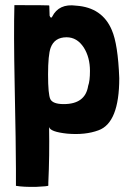

<svg xmlns="http://www.w3.org/2000/svg" viewBox="-20 -519 494 747"><path d="M168 203Q168 206 121 208Q71 209 42 204V138Q42 55 37 -192Q33 -391 36 -499Q163 -499 171 -498Q172 -497 172 -491L173 -458Q178 -445 183 -454Q209 -506 276 -497Q378 -490 415 -402Q439 -347 444 -215Q444 -41 363 -12Q312 7 242 1Q175 -6 171 -25Q173 86 168 192ZM330 -243Q330 -296 306 -334Q280 -374 239 -374Q192 -374 177 -333Q167 -305 167 -229Q167 -151 176 -133Q186 -114 228 -114Q312 -114 323 -185Q330 -204 330 -243Z"/></svg>

Font: Londrina Solid
Style: Regular
Weight: 400
Designer: Marcelo Magalhaes
Foundry: Marcelo Magalh„es
Version: Version 1.001 2011